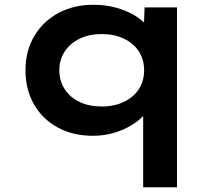

<svg xmlns="http://www.w3.org/2000/svg" viewBox="-20 -560 912 806"><path d="M581 226V-140L610 -130Q608 -104 587.5 -80Q567 -56 534 -35.5Q501 -15 459 -2.5Q417 10 370 10Q285 10 221 -25.5Q157 -61 122 -123Q87 -185 87 -265Q87 -346 123.5 -408Q160 -470 224.5 -505Q289 -540 372 -540Q423 -540 466.5 -528Q510 -516 543 -496.5Q576 -477 595.5 -453.5Q615 -430 617 -405L582 -400L587 -529H723V226ZM407 -113Q460 -113 500.5 -132.5Q541 -152 563 -186Q585 -220 585 -265Q585 -310 563 -344Q541 -378 500.5 -397.5Q460 -417 407 -417Q354 -417 314 -397.5Q274 -378 251.5 -343.5Q229 -309 229 -265Q229 -221 251.5 -186Q274 -151 314 -132Q354 -113 407 -113Z"/></svg>

Font: Lexend Mega SemiBold
Style: Regular
Weight: 600
Designer: Bonnie Shaver-Troup, Thomas Jockin
Foundry: Lexend
Version: Version 1.007